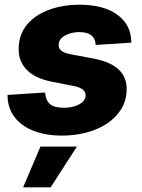

<svg xmlns="http://www.w3.org/2000/svg" viewBox="-20 -567 605 818"><path d="M245.1 10.7Q174.8 10.7 122.8 -9.8Q70.8 -30.3 42.2 -67.9Q13.7 -105.5 12.2 -156.7Q12.2 -158.2 12.2 -159.7Q12.2 -161.1 12.2 -162.6L171.9 -172.9Q174.8 -139.2 193.1 -123.5Q211.4 -107.9 252.9 -107.9Q275.4 -107.9 295.9 -113.8Q316.4 -119.6 330.1 -131.1Q343.8 -142.6 344.7 -159.7Q345.2 -175.3 332.8 -185.5Q320.3 -195.8 291 -201.2L199.2 -219.2Q128.4 -233.4 93 -270.5Q57.6 -307.6 59.6 -362.8Q61 -422.4 96.2 -463.4Q131.3 -504.4 189.7 -525.6Q248 -546.9 317.9 -546.9Q420.4 -546.9 478 -505.6Q535.6 -464.4 539.1 -396Q539.1 -393.6 539.3 -390.9Q539.6 -388.2 539.1 -385.3L387.7 -375.5Q386.2 -403.3 368.9 -416.7Q351.6 -430.2 317.9 -430.2Q297.4 -430.2 277.3 -424.1Q257.3 -418 243.9 -406.2Q230.5 -394.5 230 -376.5Q229 -362.8 239.5 -352.5Q250 -342.3 277.8 -336.4L378.9 -317.4Q450.7 -303.7 486.1 -270.3Q521.5 -236.8 519.5 -183.1Q518.6 -137.7 496.1 -101.6Q473.6 -65.4 435.3 -40.3Q397 -15.1 347.9 -2.2Q298.8 10.7 245.1 10.7ZM78.6 231 152.3 57.6H307.6L195.8 231Z"/></svg>

Font: Inter 18pt ExtraBold
Style: Italic
Weight: 800
Italic angle: -9.3988°
Designer: Rasmus Andersson
Foundry: rsms
Version: Version 4.001;git-66647c0bb